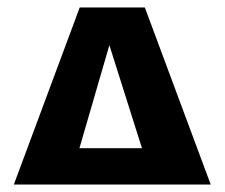

<svg xmlns="http://www.w3.org/2000/svg" viewBox="-20 -493 600 513"><path d="M17 0 193 -473H367L543 0H390L254 -430H289L164 0ZM93 0 127 -97H428L472 0Z"/></svg>

Font: Ysabeau SC ExtraBold
Style: Regular
Weight: 800
Designer: Christian Thalmann (Catharsis Fonts)
Version: Version 2.001;gftools[0.9.30]; featfreeze: smcp